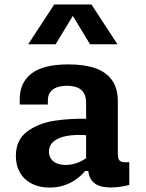

<svg xmlns="http://www.w3.org/2000/svg" viewBox="-20 -838 660 870"><path d="M513.9 -378.4V-140.8Q513.9 -124 518.3 -115.6Q522.7 -107.2 533.6 -104.4Q544.5 -101.5 565.8 -103.2V0Q521 11.5 482.3 11.5Q440.3 11.5 417.6 -1.5Q394.8 -14.6 386.5 -36.5Q378.2 -58.3 378.2 -90.3L370.2 -99.7V-372.5Q370.2 -400.1 359.5 -417.2Q348.7 -434.4 329.8 -441.7Q310.8 -449 283.9 -449.3Q257 -449.2 237.6 -442.2Q218.2 -435.2 207.6 -420.5Q197 -405.8 196.9 -383.7L196.8 -364.2H69.4V-390.1Q69.4 -463 122.5 -504.6Q175.7 -546.2 290.5 -546.2Q361.2 -546.2 410.8 -529.3Q460.3 -512.4 487.1 -475.3Q513.9 -438.2 513.9 -378.4ZM339.7 -226.6Q295.1 -226.6 264.4 -217.8Q233.7 -209 217.8 -192.2Q201.8 -175.5 201.8 -151.1Q201.8 -132.4 211 -118.8Q220.1 -105.2 237.1 -97.9Q254.1 -90.6 277.6 -90.6Q307.5 -90.6 335.7 -102.3Q363.9 -114.1 389.5 -135.5L386.8 -63.2H365.6L359.2 -55.7Q339.8 -34.9 316.6 -20Q293.5 -5 264.9 3.5Q236.3 12 204.3 12Q159.1 12 124.5 -5.4Q89.8 -22.8 70.9 -55.2Q51.9 -87.5 51.9 -131Q51.9 -203.8 102.6 -241.7Q153.3 -279.7 227.4 -291Q301.4 -302.4 388.8 -299.5L432.3 -214.8Q408.8 -220.1 386.9 -223.3Q364.9 -226.6 339.7 -226.6ZM225.6 -817.7H394.4L512.2 -637.4H388L293.5 -793.1H326.5L232 -637.4H107.8Z"/></svg>

Font: Monaspace Neon Var
Style: Regular
Weight: 400
Designer: Riley Cran and the Lettermatic Team
Version: Version 1.000 (Monaspace Neon Var)